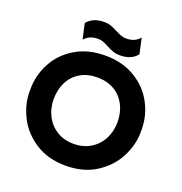

<svg xmlns="http://www.w3.org/2000/svg" viewBox="-166 -1101 1197 1264"><g transform="rotate(20 432.0 -469.0)"><path d="M43 -356V-378Q43 -472 88 -558Q133 -644 221.5 -698Q310 -752 432 -752Q554 -752 642.5 -698Q731 -644 776.5 -558Q822 -472 822 -378V-356Q822 -269 777.5 -182Q733 -95 644.5 -38Q556 19 432 19Q308 19 219.5 -38Q131 -95 87 -182Q43 -269 43 -356ZM656 -366Q656 -434 628.5 -487Q601 -540 550.5 -569.5Q500 -599 432 -599Q364 -599 313.5 -569.5Q263 -540 236 -487Q209 -434 209 -366Q209 -302 236.5 -249Q264 -196 314.5 -165Q365 -134 432 -134Q499 -134 550 -165Q601 -196 628.5 -249Q656 -302 656 -366ZM423 -815Q399 -828 383.5 -833.5Q368 -839 347 -839Q289 -839 254 -799L230 -907Q271 -957 347 -957Q377 -957 397.5 -949.5Q418 -942 445 -928Q469 -916 485 -910Q501 -904 522 -904Q581 -904 615 -945L639 -836Q598 -786 521 -786Q491 -786 470.5 -793.5Q450 -801 423 -815Z"/></g></svg>

Font: Sora-SIA
Style: Bold
Weight: 700
Designer: Jonathan Barnbrook, Julián Moncada
Foundry: Barnbrook Fonts
Version: Version 2.000